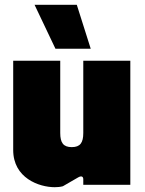

<svg xmlns="http://www.w3.org/2000/svg" viewBox="-20 -770 603 800"><path d="M208 10C220 10 231 9 242 6L306 -31C320 -39 327 -34 327 -23V0H523V-517H327V-216C327 -175 314 -157 279 -157C244 -157 231 -175 231 -216V-517H35V-145C35 -28 143 10 208 10ZM358 -567 300 -750H124L211 -567Z"/></svg>

Font: Finlandica Black
Style: Regular
Weight: 900
Designer: Niklas Ekholm, Juho Hiilivirta, Jaakko Suomalainen
Foundry: Helsinki Type Studio
Version: Version 2.000;Glyphs 3.2 (3202)